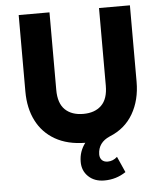

<svg xmlns="http://www.w3.org/2000/svg" viewBox="-61 -753 877 1031"><g transform="rotate(-5 378.0 -237.5)"><path d="M460 225Q406.5 225 373.8 193.5Q341 162 341.5 114Q341.5 85.5 350.2 60.5Q359 35.5 375 14.5Q279.5 13.5 213.2 -24.5Q147 -62.5 112.8 -130Q78.5 -197.5 78.5 -288V-700H244.5V-282Q244.5 -210 280 -175.5Q315.5 -141 378.5 -141Q440.5 -141 476 -175.5Q511.5 -210 511.5 -282V-700H678V-288Q678 -189.5 635.2 -115.8Q592.5 -42 509.5 -8.5Q445 19 444 83Q444 102 455 113.8Q466 125.5 487 125.5Q515 125.5 538 104.5L576 190Q524 225 460 225Z"/></g></svg>

Font: Geologica
Style: Bold
Weight: 700
Designer: Sindre Bremnes, Frode Helland
Foundry: Monokrom Skriftforlag AS
Version: Version 1.010; ttfautohint (v1.8.4.7-5d5b);gftools[0.9.28]